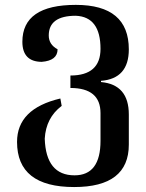

<svg xmlns="http://www.w3.org/2000/svg" viewBox="-20 -506 589 775"><path d="M279.3 249Q48.8 249 48.8 66.9Q48.8 -67.4 223.6 -108.4L229 -78.6Q165.5 -30.8 160.6 53.7Q165.5 201.7 280.8 201.7Q385.7 201.7 385.7 62.5V-49.3Q385.7 -150.9 264.2 -150.9V-201.2Q385.7 -201.2 385.7 -309.1Q385.7 -438 286.1 -442.4Q176.8 -442.4 176.8 -362.8Q176.8 -326.2 212.4 -307.1Q212.4 -261.2 147.9 -256.3Q70.3 -257.3 70.3 -337.4Q70.3 -486.3 286.1 -486.3Q500 -486.3 500 -306.6Q500 -188.5 387.7 -179.7V-174.8Q500 -164.6 500 -43.9V77.6Q500 249 279.3 249Z"/></svg>

Font: Kelvinch
Style: Bold
Weight: 700
Designer: Paul James Miller
Foundry: High-Logic / Made with FontCreator
Version: Version 3.501;March 28, 2021;FontCreator 13.0.0.2683 64-bit